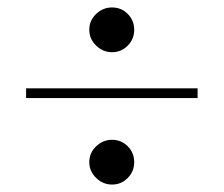

<svg xmlns="http://www.w3.org/2000/svg" viewBox="-20 -635 600 515"><path d="M280.5 -495Q256 -495 237.8 -512.8Q219.5 -530.5 219.5 -555Q219.5 -580 237.8 -597.5Q256 -615 280.5 -615Q305.5 -615 322.8 -597.5Q340 -580 340 -555Q340 -530.5 322.8 -512.8Q305.5 -495 280.5 -495ZM280.5 -140Q256 -140 237.8 -157.8Q219.5 -175.5 219.5 -200Q219.5 -225 237.8 -242.5Q256 -260 280.5 -260Q305.5 -260 322.8 -242.5Q340 -225 340 -200Q340 -175.5 322.8 -157.8Q305.5 -140 280.5 -140ZM50 -372V-398H510V-372Z"/></svg>

Font: Bodoni Moda 9pt
Style: Italic
Weight: 400
Italic angle: -13°
Designer: Owen Earl
Foundry: indestructible type
Version: Version 2.005